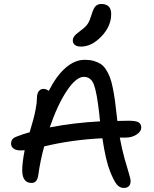

<svg xmlns="http://www.w3.org/2000/svg" viewBox="-20 -949 766 957"><path d="M383.8 -716.8Q363.8 -716.8 353.3 -725.1Q342.8 -733.4 342.8 -748Q342.8 -757.3 348.6 -765.9Q354.5 -774.4 360.6 -779.5Q366.7 -784.7 383.8 -797.9Q408.7 -815.9 418.7 -832.5Q428.7 -849.1 438 -880.9Q446.3 -908.2 457 -918.7Q467.8 -929.2 484.9 -929.2Q534.2 -929.2 534.2 -878.9Q534.2 -818.4 485.6 -767.6Q437 -716.8 383.8 -716.8ZM84 -199.2Q60.1 -199.2 47.6 -208.5Q35.2 -217.8 35.2 -232.9Q35.2 -246.1 41.7 -254.6Q48.3 -263.2 64.9 -269Q99.1 -282.2 127.9 -290Q141.1 -335.9 146.2 -354Q151.4 -372.1 157.7 -404.5Q164.1 -437 164.1 -460Q164.1 -481 172.6 -493.4Q181.2 -505.9 196.8 -505.9Q210 -505.9 223.1 -496.1Q261.2 -571.3 307.1 -611.1Q353 -650.9 401.9 -650.9Q427.2 -650.9 446.8 -645.5Q466.3 -640.1 481.4 -630.4Q496.6 -620.6 508.1 -602.8Q519.5 -585 527.3 -564.9Q535.2 -544.9 541.7 -513.2Q548.3 -481.4 552.7 -450Q557.1 -418.5 562 -372.1Q562.5 -367.7 563.5 -359.1Q564.5 -350.6 564.9 -346.2Q583 -347.2 621.1 -347.2Q657.7 -347.2 670.9 -339.1Q684.1 -331.1 684.1 -313Q684.1 -293.9 661.1 -278.6Q638.2 -263.2 606 -263.2H577.1Q587.4 -206.5 601.1 -157.7Q614.7 -108.9 622.8 -83.5Q630.9 -58.1 630.9 -45.9Q630.9 -29.8 622.1 -21Q613.3 -12.2 597.2 -12.2Q576.2 -12.2 561.8 -30Q547.4 -47.9 528.8 -94.2Q507.8 -145.5 490.2 -259.8Q335.9 -252.4 200.2 -219.2Q180.7 -147.9 170.9 -77.1Q166 -37.1 137.2 -37.1Q90.8 -37.1 90.8 -101.1Q90.8 -139.2 103 -200.2Q97.2 -199.2 84 -199.2ZM397.9 -565.9Q359.4 -565.9 313 -496.3Q266.6 -426.8 228 -314Q345.2 -336.9 479 -344.2Q476.6 -358.4 475.1 -378.9Q462.9 -487.8 448.2 -526.9Q433.6 -565.9 397.9 -565.9Z"/></svg>

Font: Shantell Sans Irregular
Style: Regular
Weight: 400
Designer: Stephen Nixon, Anya Danilova, Shantell Martin
Foundry: Arrow Type
Version: Version 1.006;[9816181b4]